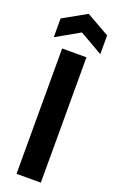

<svg xmlns="http://www.w3.org/2000/svg" viewBox="-166 -908 581 950"><g transform="rotate(20 124.0 -433.0)"><path d="M60 0V-660H188V0ZM2 -698V-797L125 -866L247 -797V-698L125 -768Z"/></g></svg>

Font: Bricolage Grotesque 60pt SemiBold
Style: Regular
Weight: 600
Version: Version 1.001;gftools[0.9.33.dev8+g029e19f]